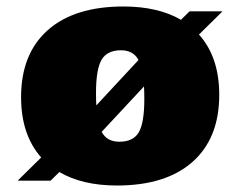

<svg xmlns="http://www.w3.org/2000/svg" viewBox="-20 -557 742 592"><path d="M34.5 0 107 -71.5Q45 -141.5 45 -257.5Q45 -391 127.2 -464Q209.5 -537 360.5 -537Q467 -537 538 -496L564.5 -522H666L593.5 -450.5Q656 -381 656 -264.5Q656 -131 573.8 -58Q491.5 15 340.5 15Q234 15 163 -26.5L136 0ZM276 -270Q276 -249 277 -232L407 -372Q391 -402 353 -402Q310.5 -402 293.2 -372.8Q276 -343.5 276 -270ZM348 -120Q391 -120 408 -149.2Q425 -178.5 425 -252Q425 -273 424 -290.5L293.5 -150.5Q309.5 -120 348 -120Z"/></svg>

Font: Newsreader Caption ExtraBold
Style: Regular
Weight: 800
Designer: Hugues Gentile
Foundry: Production Type
Version: Version 1.001